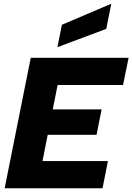

<svg xmlns="http://www.w3.org/2000/svg" viewBox="-20 -1010 710 1030"><path d="M640 -554H289L263 -423H525L498 -287H236L208 -146H559L530 0H5L145 -700H670ZM577 -990 550 -855 288 -757 312 -877Z"/></svg>

Font: Albert Sans Black
Style: Italic
Weight: 900
Italic angle: -11.25°
Designer: Andreas Rasmussen
Foundry: a.Foundry
Version: Version 1.025